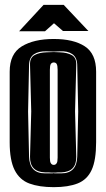

<svg xmlns="http://www.w3.org/2000/svg" viewBox="-20 -761 437 793"><path d="M202 12Q142 12 101.5 -3Q61 -18 40.5 -58.5Q20 -99 20 -173V-465Q20 -539 70 -569.5Q120 -600 202 -600Q284 -600 330.5 -569.5Q377 -539 377 -465V-174Q377 -99 358.5 -59Q340 -19 301 -3.5Q262 12 202 12ZM166 -45H193Q199 -45 202 -46Q204 -45 209 -45H233Q297 -45 299 -114L303 -300L299 -493Q298 -524 278.5 -537.5Q259 -551 227 -549L202 -548L172 -549Q140 -550 120.5 -537Q101 -524 100 -493L96 -300L100 -114Q102 -45 166 -45ZM193 -48 181 -49H166Q103 -51 104 -114L109 -301L104 -493Q103 -522 122 -533Q141 -544 172 -545L202 -546L227 -545Q258 -544 277 -533Q296 -522 295 -493L290 -301L295 -114Q296 -51 233 -49H219L209 -48ZM202 -80Q210 -80 214 -87Q218 -92 218 -110V-473Q218 -490 214 -497Q210 -503 202 -503Q195 -503 190 -497Q186 -490 186 -473V-110Q186 -92 190 -87Q194 -80 202 -80ZM59 -632 160 -741H243L345 -633H240L203 -665L166 -632Z"/></svg>

Font: Alumni Sans Inline One
Style: Regular
Weight: 400
Designer: Robert E. Leuschke
Foundry: Robert E. Leuschke
Version: Version 1.100; ttfautohint (v1.8.3)